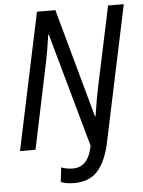

<svg xmlns="http://www.w3.org/2000/svg" viewBox="-60 -761 744 998"><g transform="rotate(-5 312.0 -262.0)"><path d="M286 190Q366 190 409.5 141.5Q453 93 474 -4L624 -714H542L456 -308Q447 -267 439.5 -223.5Q432 -180 427 -146H424L267 -714H171L20 0H101L189 -421Q199 -465 206.5 -510.5Q214 -556 219 -590H222L388 4Q367 114 287 114Q254 114 226 103L217 178Q243 190 286 190Z"/></g></svg>

Font: Noto Sans UI SemiCondensed
Style: Italic
Weight: 400
Width: 4
Italic angle: -12°
Designer: Monotype Design Team
Foundry: Monotype Imaging Inc.
Version: Version 1.901